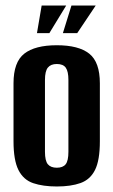

<svg xmlns="http://www.w3.org/2000/svg" viewBox="-20 -668 411 696"><path d="M186 8Q136 8 100.5 -4Q65 -16 47 -51.5Q29 -87 29 -156V-366Q29 -443 68 -473.5Q107 -504 186 -504Q265 -504 303.5 -473.5Q342 -443 342 -366V-156Q342 -87 324.5 -52Q307 -17 272 -4.5Q237 8 186 8ZM186 -60Q208 -60 218 -72.5Q228 -85 228 -118V-378Q228 -409 218.5 -422.5Q209 -436 186 -436Q164 -436 153.5 -423Q143 -410 143 -378V-118Q143 -85 153.5 -72.5Q164 -60 186 -60ZM114 -548 131 -648H220L159 -548ZM208 -548 239 -648H327L260 -548Z"/></svg>

Font: Alumni Sans
Style: Bold
Weight: 700
Designer: Robert E. Leuschke
Foundry: Robert E. Leuschke
Version: Version 1.018